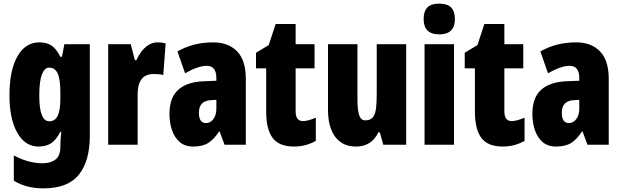

<svg xmlns="http://www.w3.org/2000/svg" viewBox="-20 -796 3417 1056"><path d="M197 -563Q236 -563 262.5 -546Q289 -529 312 -484H321L334 -553H474V-49Q474 90 413.5 165Q353 240 219 240Q170 240 130.5 229.5Q91 219 56 198V59Q100 82 138.5 92Q177 102 214 102Q258 102 285 81.5Q312 61 312 11V5Q312 -12 313.5 -34Q315 -56 317 -71H312Q290 -28 262.5 -9Q235 10 192 10Q118 10 75 -66Q32 -142 32 -272Q32 -408 75.5 -485.5Q119 -563 197 -563ZM250 -424Q225 -424 210.5 -386.5Q196 -349 196 -270Q196 -129 251 -129Q283 -129 297.5 -159.5Q312 -190 312 -256V-285Q312 -359 297.5 -391.5Q283 -424 250 -424Z M846 -563Q856 -563 866 -562Q876 -561 891 -557L878 -383Q859 -389 828 -389Q780 -389 758.5 -360.5Q737 -332 737 -278V0H575V-553H699L722 -465H730Q740 -488 756.5 -510.5Q773 -533 796 -548Q819 -563 846 -563Z M1153 -563Q1236 -563 1284 -513.5Q1332 -464 1332 -363V0H1215L1188 -73H1185Q1158 -31 1126.5 -10.5Q1095 10 1043 10Q996 10 967 -16Q938 -42 925 -83Q912 -124 912 -169Q912 -258 959.5 -301.5Q1007 -345 1098 -349L1170 -352V-366Q1170 -434 1117 -434Q1070 -434 998 -393L956 -513Q997 -537 1046.5 -550Q1096 -563 1153 -563ZM1140 -245Q1074 -242 1074 -176Q1074 -119 1113 -119Q1137 -119 1153.5 -141Q1170 -163 1170 -198V-247Z M1646 -130Q1661 -130 1679 -135Q1697 -140 1717 -149V-21Q1690 -6 1660.5 2Q1631 10 1597 10Q1515 10 1479.5 -37.5Q1444 -85 1444 -182V-420H1388V-506L1458 -548L1496 -664H1606V-553H1710V-420H1606V-184Q1606 -130 1646 -130Z M2214 -553V0H2088L2069 -68H2061Q2042 -29 2011.5 -9.5Q1981 10 1937 10Q1864 10 1824 -43Q1784 -96 1784 -193V-553H1946V-246Q1946 -191 1955.5 -162.5Q1965 -134 1989 -134Q2018 -134 2031.5 -152Q2045 -170 2048.5 -203Q2052 -236 2052 -280V-553Z M2396 -776Q2441 -776 2461.5 -754.5Q2482 -733 2482 -691Q2482 -607 2396 -607Q2310 -607 2310 -691Q2310 -734 2330.5 -755Q2351 -776 2396 -776ZM2477 -553V0H2315V-553Z M2794 -130Q2809 -130 2827 -135Q2845 -140 2865 -149V-21Q2838 -6 2808.5 2Q2779 10 2745 10Q2663 10 2627.5 -37.5Q2592 -85 2592 -182V-420H2536V-506L2606 -548L2644 -664H2754V-553H2858V-420H2754V-184Q2754 -130 2794 -130Z M3149 -563Q3232 -563 3280 -513.5Q3328 -464 3328 -363V0H3211L3184 -73H3181Q3154 -31 3122.5 -10.5Q3091 10 3039 10Q2992 10 2963 -16Q2934 -42 2921 -83Q2908 -124 2908 -169Q2908 -258 2955.5 -301.5Q3003 -345 3094 -349L3166 -352V-366Q3166 -434 3113 -434Q3066 -434 2994 -393L2952 -513Q2993 -537 3042.5 -550Q3092 -563 3149 -563ZM3136 -245Q3070 -242 3070 -176Q3070 -119 3109 -119Q3133 -119 3149.5 -141Q3166 -163 3166 -198V-247Z"/></svg>

Font: Noto Sans Malayalam ExtraCondensed Black
Style: Regular
Weight: 900
Width: 2
Designer: Jelle Bosma - Monotype Design Team
Foundry: Monotype Imaging Inc.
Version: Version 2.104; ttfautohint (v1.8.4.7-5d5b)